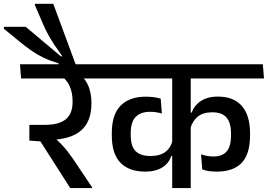

<svg xmlns="http://www.w3.org/2000/svg" viewBox="-123 -964 1373 984"><path d="M430.5 -562 424.5 -634.5H-20.5L-15 -562ZM349 0V-4L254.5 -145Q235.5 -172.5 220.5 -191.5Q205.5 -210.5 189 -227.2Q172.5 -244 149.5 -265.5V-292.5L27.5 -324V-243.5L84 -239.5L237 0ZM287 -580H184.5Q217 -558.5 233 -524.5Q249 -490.5 249 -445.5V-441Q249 -382.5 214.8 -353.2Q180.5 -324 104.5 -324H27.5L85.5 -246.5L131 -247Q241 -249.5 293.2 -295.8Q345.5 -342 345.5 -433V-438Q345.5 -483.5 331 -520.8Q316.5 -558 287 -580Z M9 -826.5H-103V-816.5L-20.5 -749Q12 -722.5 40.8 -702.8Q69.5 -683 102 -667.5Q134.5 -652 177.5 -639V-618.5H266V-630.5L150 -944.5H56.5L56 -937.5L99 -837.5Q110.5 -811 123.8 -786.8Q137 -762.5 154.2 -736.2Q171.5 -710 195 -677.5L191 -673.5Z M383.5 -562H1230L1224 -634.5H377.5ZM450 -270Q450 -175 494.5 -129.8Q539 -84.5 620.5 -84.5Q657.5 -84.5 684.5 -94.2Q711.5 -104 729 -121.8Q746.5 -139.5 754.5 -164H766L762 -247.5Q753 -207 725 -185.8Q697 -164.5 647.5 -164.5Q598 -164.5 572.5 -189Q547 -213.5 547 -273V-282Q547 -339 572.5 -365Q598 -391 645.5 -391Q661.5 -391 676.5 -388.8Q691.5 -386.5 706.5 -382.5L700.5 -458.5Q683.5 -463.5 664.8 -466Q646 -468.5 624 -468.5Q540 -468.5 495 -422.5Q450 -376.5 450 -283ZM1158.5 -281.5Q1158.5 -372 1116.8 -420.5Q1075 -469 993.5 -469Q958 -469 931.2 -458.8Q904.5 -448.5 886.5 -430.2Q868.5 -412 859.5 -387H848L852 -305Q864.5 -346 891.8 -367.2Q919 -388.5 965 -388.5Q1014.5 -388.5 1037.8 -361.8Q1061 -335 1061 -279V-271Q1061 -213.5 1038.5 -187.8Q1016 -162 971 -162Q954.5 -162 938.2 -165Q922 -168 907.5 -173L913.5 -96Q928 -90 947.2 -87.2Q966.5 -84.5 988 -84.5Q1073 -84.5 1115.8 -129.5Q1158.5 -174.5 1158.5 -270.5ZM854.5 -587.5H759.5V0H854.5Z"/></svg>

Font: Anek Devanagari Medium Medium
Style: Regular
Weight: 500
Version: Version 1.003